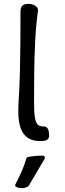

<svg xmlns="http://www.w3.org/2000/svg" viewBox="-20 -727 334 993"><path d="M203 2Q158 5 131.5 -9.5Q105 -24 92 -52Q79 -80 76 -118Q73 -156 76 -199Q81 -275 83 -354.5Q85 -434 85.5 -513.5Q86 -593 86 -668Q86 -688 95.5 -697.5Q105 -707 127 -707Q141 -707 152.5 -702.5Q164 -698 171 -690Q178 -682 176 -669Q166 -594 162 -514.5Q158 -435 157 -355Q156 -275 156 -200Q156 -147 160.5 -119.5Q165 -92 175.5 -82.5Q186 -73 204 -73Q218 -74 226 -63Q234 -52 234 -26Q234 -12 225.5 -5.5Q217 1 203 2ZM129 233Q126 238 115.5 242Q105 246 96 246H92Q87 246 78 244.5Q69 243 62.5 238.5Q56 234 60 226Q80 187 92.5 158.5Q105 130 117 91Q118 86 131.5 83.5Q145 81 162 79.5Q179 78 190 78H197Q205 78 208.5 80.5Q212 83 212 87.5Q212 92 208 99Q186 136 169 165Q152 194 129 233Z"/></svg>

Font: Winky Sans Light
Style: Regular
Weight: 300
Designer: Simon Atzbach
Foundry: typofactur
Version: Version 1.205